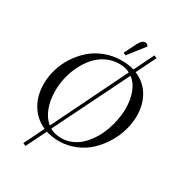

<svg xmlns="http://www.w3.org/2000/svg" viewBox="-241 -1056 1257 1362"><g transform="rotate(30 387.5 -375.0)"><path d="M68.8 -291Q68.8 -351.1 86.4 -411.1Q104 -471.2 138.7 -524.9Q173.3 -578.6 220.7 -620.4Q268.1 -662.1 332.3 -686.5Q396.5 -710.9 467.8 -710.9Q519.5 -710.9 568.8 -696.8L647.9 -857.9L670.9 -848.1L591.8 -688Q670.4 -656.2 712.6 -585.9Q754.9 -515.6 754.9 -422.9Q754.9 -365.7 738 -305.7Q721.2 -245.6 687.3 -189.7Q653.3 -133.8 607.2 -89.6Q561 -45.4 497.3 -18.8Q433.6 7.8 362.8 7.8Q307.1 7.8 257.8 -7.8L176.8 155.8L153.8 146L233.9 -17.1Q155.3 -51.3 112.1 -124Q68.8 -196.8 68.8 -291ZM164.1 -289.1Q164.1 -213.9 186.8 -152.8Q209.5 -91.8 253.9 -56.2L550.8 -662.1Q516.1 -682.1 464.8 -682.1Q409.2 -682.1 360.1 -658.7Q311 -635.3 275.9 -595.7Q240.7 -556.2 215.1 -505.4Q189.5 -454.6 176.8 -399.2Q164.1 -343.8 164.1 -289.1ZM273.9 -42Q313 -19 368.2 -19Q414.1 -19 455.3 -37.6Q496.6 -56.2 528.1 -87.4Q559.6 -118.7 585 -159.7Q610.4 -200.7 626.7 -246.6Q643.1 -292.5 651.6 -338.9Q660.2 -385.3 660.2 -428.2Q660.2 -500.5 638.2 -558.6Q616.2 -616.7 573.2 -647.9ZM449.2 -765.1 495.1 -856.9Q508.8 -884.3 520.5 -895Q532.2 -905.8 547.9 -905.8Q564.5 -905.8 573.2 -887.2L470.2 -755.9Z"/></g></svg>

Font: Dihjauti
Style: Bold Italic
Weight: 700
Italic angle: -9°
Designer: T. Christopher White
Version: Version 3.0.0